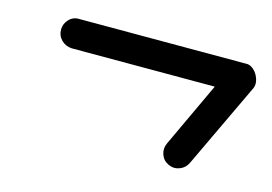

<svg xmlns="http://www.w3.org/2000/svg" viewBox="-59 -417 808 571"><g transform="rotate(15 345.5 -131.5)"><path d="M124 -219Q105 -220 92 -233Q79 -246 79 -265Q79 -283 92 -296.5Q105 -310 124 -309Q252 -309 380 -309Q508 -309 636 -309Q646 -310 655.5 -303.5Q665 -297 671 -287Q677 -277 679 -266Q681 -255 677 -245Q646 -179 614.5 -113Q583 -47 552 19Q544 36 526.5 42.5Q509 49 492 41Q475 33 469 15.5Q463 -2 471 -19Q502 -85 533 -151.5Q564 -218 595 -284Q600 -293 610.5 -284Q621 -275 631 -261Q640 -247 643.5 -233.5Q647 -220 636 -219Q508 -219 380 -219Q252 -219 124 -219Q124 -219 124 -219Q124 -219 124 -219Z"/></g></svg>

Font: FRB American Cursive Black
Style: Bold Italic
Weight: 900
Italic angle: -25°
Version: Version 2.0;Modular Font Editor K font №1